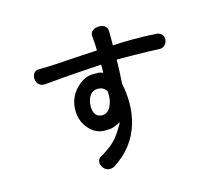

<svg xmlns="http://www.w3.org/2000/svg" viewBox="-107 -902 1214 1052"><g transform="rotate(-15 500.0 -376.0)"><path d="M160.2 -619.1Q139.6 -621.1 128.9 -606.4Q119.1 -593.8 120.1 -575.2Q121.1 -555.7 132.8 -543.9Q145.5 -530.3 167 -531.2Q260.7 -540 342.8 -545.9Q434.6 -552.7 493.2 -555.7Q494.1 -543.9 494.1 -535.2Q494.1 -527.3 493.2 -509.8Q480.5 -514.6 468.8 -516.6Q460 -516.6 434.6 -516.6Q386.7 -516.6 341.8 -471.7Q292 -420.9 292 -349.6Q292 -290 329.1 -246.1Q367.2 -201.2 419.9 -201.2Q452.1 -201.2 464.8 -205.1Q479.5 -209 510.7 -224.6Q479.5 -167 453.1 -137.7Q422.9 -104.5 365.2 -71.3Q348.6 -63.5 345.7 -45.9Q342.8 -30.3 352.5 -14.6Q362.3 1 377.9 6.8Q396.5 12.7 416 3.9Q537.1 -71.3 574.2 -202.1Q602.5 -304.7 577.1 -425.8Q579.1 -455.1 581.1 -492.2Q583 -532.2 583 -560.5Q614.3 -560.5 677.7 -559.6Q770.5 -558.6 825.2 -555.7Q843.8 -554.7 856.4 -568.4Q867.2 -580.1 869.1 -597.7Q870.1 -615.2 859.4 -627Q846.7 -640.6 825.2 -640.6Q768.6 -644.5 699.2 -644.5Q635.7 -644.5 583 -640.6V-719.7Q583 -740.2 568.4 -752Q554.7 -761.7 534.2 -760.7Q514.6 -760.7 500 -750Q485.4 -739.3 486.3 -720.7Q489.3 -693.4 490.2 -672.9Q491.2 -660.2 491.2 -636.7L368.2 -629.9Q300.8 -625 266.6 -623Q210 -620.1 160.2 -619.1ZM490.2 -406.2Q495.1 -357.4 477.5 -321.3Q459 -286.1 429.7 -286.1Q406.2 -286.1 392.6 -300.8Q378.9 -317.4 378.9 -347.7Q378.9 -382.8 393.6 -406.2Q410.2 -432.6 440.4 -432.6Q457 -432.6 469.7 -425.8Q480.5 -419.9 490.2 -406.2Z"/></g></svg>

Font: Gungsuh
Style: Regular
Weight: 400
Version: Version 2.21